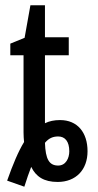

<svg xmlns="http://www.w3.org/2000/svg" viewBox="-20 -678 369 726"><path d="M72 28C81 -1 90 -26 98 -47C116 -10 146 10 198 10C267 10 311 -36 311 -106C311 -177 273 -224 207 -224C185 -224 166 -220 150 -212V-469H240V-537H150V-658H95L73 -535L19 -513V-469H69V-177C69 -164 70 -152 71 -141C49 -105 29 -57 7 5ZM200 -52C166 -52 152 -76 150 -138C165 -156 181 -162 200 -162C226 -162 242 -143 242 -106C242 -80 229 -52 200 -52Z"/></svg>

Font: Noto Sans UI Condensed
Style: Regular
Weight: 400
Width: 3
Designer: Monotype Design Team
Foundry: Monotype Imaging Inc.
Version: Version 1.901